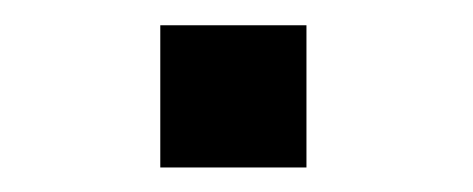

<svg xmlns="http://www.w3.org/2000/svg" viewBox="-20 -351 382 155"><path d="M109.4 -215.8V-330.6H227.4V-215.8Z"/></svg>

Font: Maven Pro VF Beta
Style: Regular
Weight: 400
Designer: Joe Prince
Foundry: Joe Prince
Version: Version 2.002